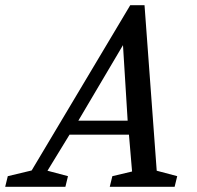

<svg xmlns="http://www.w3.org/2000/svg" viewBox="-98 -720 761 740"><path d="M-78 0 -68 -41 24 -63 404 -700H459L506 -62L585 -41L575 0H325L335 -41L411 -59L399 -201H170L85 -62L164 -41L154 0ZM204 -255H394L376 -546Z"/></svg>

Font: Volkhov
Style: Italic
Weight: 400
Italic angle: -12°
Designer: Cyreal (www.cyreal.org)
Foundry: Cyreal (www.cyreal.org)
Version: Version 1.010